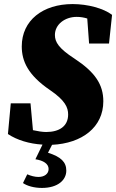

<svg xmlns="http://www.w3.org/2000/svg" viewBox="-20 -692 571 944"><path d="M19 -33C64 -3 124 15 189 19L154 91C193 97 219 113 219 139C219 163 198 178 169 178C152 178 132 173 114 165L93 208C113 222 147 232 186 232C266 232 306 192 306 147C306 105 280 79 216 59L236 20C383 13 488 -66 488 -194C488 -276 448 -337 346 -404C269 -454 250 -485 250 -520C250 -572 299 -609 357 -609C376 -609 393 -606 409 -601L418 -478H516L531 -619C489 -651 411 -672 337 -672C191 -672 87 -592 87 -464C87 -392 117 -323 226 -249C301 -198 315 -163 315 -129C315 -71 271 -43 207 -43C188 -43 165 -47 142 -52L130 -184H33Z"/></svg>

Font: Source Serif Pro Black
Style: Italic
Weight: 900
Italic angle: -12°
Designer: Frank Grießhammer
Foundry: Adobe Systems Incorporated
Version: Version 3.001;hotconv 1.0.111;makeotfexe 2.5.65597